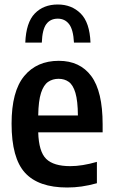

<svg xmlns="http://www.w3.org/2000/svg" viewBox="-20 -824 503 854"><path d="M278.5 10Q151.5 10 91.5 -55.2Q31.5 -120.5 31.5 -274Q31.5 -417.5 87.5 -485.5Q143.5 -553.5 241.5 -553.5Q335.5 -553.5 386 -485.5Q436.5 -417.5 436.5 -271V-235.5H150Q152.5 -149.5 185.5 -117.2Q218.5 -85 292.5 -85Q319.5 -85 348.8 -89.8Q378 -94.5 411 -104V-9Q374.5 1 343 5.5Q311.5 10 278.5 10ZM240.5 -473.5Q214 -473.5 194 -459.8Q174 -446 162.5 -410.8Q151 -375.5 150 -310.5H326.5Q326 -375.5 315.5 -410.8Q305 -446 286 -459.8Q267 -473.5 240.5 -473.5ZM92.5 -634.5Q96 -724 134.8 -764Q173.5 -804 237 -804Q298.5 -804 338.8 -764Q379 -724 382.5 -634.5H309Q306 -692.5 287.2 -716.8Q268.5 -741 237 -741Q204 -741 186 -716.8Q168 -692.5 166 -634.5Z"/></svg>

Font: Encode Sans Condensed SemiBold
Style: Regular
Weight: 600
Width: 3
Designer: Multiple Designers
Foundry: Impallari Type
Version: Version 3.000; ttfautohint (v1.8.3) -l 8 -r 50 -G 200 -x 14 